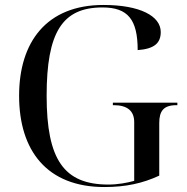

<svg xmlns="http://www.w3.org/2000/svg" viewBox="-20 -744 754 774"><path d="M401 10C487 10 555 -5 622 -36V-248C622 -296 639 -320 691 -320H695V-330H435V-320H439C493 -320 521 -297 521 -252V-15C493 -7 455 0 417 0C238 0 168 -100 168 -358C168 -614 231 -714 393 -714C495 -714 535 -666 535 -542C602 -547 628 -570 628 -615C628 -679 545 -724 397 -724C167 -724 57 -574 57 -358C57 -137 169 10 401 10Z"/></svg>

Font: Noto Serif Display
Style: Regular
Weight: 400
Designer: Monotype Design Team
Foundry: Monotype Imaging Inc.
Version: Version 2.009